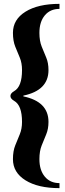

<svg xmlns="http://www.w3.org/2000/svg" viewBox="-20 -762 338 994"><path d="M288 212Q177 212 112 171.5Q47 131 47 62Q47 20 59 -9.5Q71 -39 82.5 -67Q94 -95 94 -131Q94 -217 53 -240Q34 -251 34 -265Q34 -279 53 -290Q94 -313 94 -399Q94 -436 82.5 -463.5Q71 -491 59 -520.5Q47 -550 47 -592Q47 -661 112 -701.5Q177 -742 288 -742V-716Q240 -716 212 -682.5Q184 -649 184 -592Q184 -550 196 -520.5Q208 -491 219.5 -463.5Q231 -436 231 -399Q231 -294 101 -267V-263Q231 -236 231 -131Q231 -95 219.5 -67Q208 -39 196 -9.5Q184 20 184 62Q184 119 212 152.5Q240 186 288 186Z"/></svg>

Font: Platypi ExtraBold
Style: Regular
Weight: 800
Designer: David Sargent
Foundry: Bolt Cutter Type
Version: Version 1.200; ttfautohint (v1.8.4.7-5d5b)